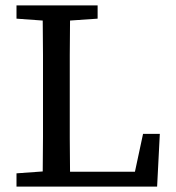

<svg xmlns="http://www.w3.org/2000/svg" viewBox="-20 -690 651 710"><path d="M41 -621V-670H341V-621L239 -614Q238 -550 238 -486.5Q238 -423 238 -359V-297Q238 -241 238 -179.5Q238 -118 239 -55H479L509 -195H571L561 0H41V-49L138 -56Q139 -120 139 -183.5Q139 -247 139 -310V-359Q139 -424 139 -487.5Q139 -551 138 -614Z"/></svg>

Font: Source Serif 4 SmText
Style: Regular
Weight: 400
Designer: Frank Grießhammer
Foundry: Adobe
Version: Version 4.005;hotconv 1.1.0;makeotfexe 2.6.0